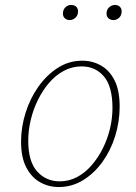

<svg xmlns="http://www.w3.org/2000/svg" viewBox="-20 -743 550 775"><path d="M217 12Q177 12 142.5 -7Q108 -26 86.5 -66.5Q65 -107 65 -171Q65 -229 83 -287Q101 -345 134.5 -392.5Q168 -440 213 -469Q258 -498 312 -498Q354 -498 388.5 -478Q423 -458 443 -417.5Q463 -377 463 -313Q463 -252 445 -194Q427 -136 393.5 -89.5Q360 -43 315 -15.5Q270 12 217 12ZM221 -11Q258 -11 290.5 -28Q323 -45 349.5 -75.5Q376 -106 395 -144Q414 -182 424 -224Q434 -266 434 -307Q434 -394 399.5 -434.5Q365 -475 309 -475Q271 -475 237.5 -457Q204 -439 178 -408.5Q152 -378 133 -339.5Q114 -301 104 -258.5Q94 -216 94 -175Q94 -91 130 -51Q166 -11 221 -11ZM261 -662Q250 -662 242 -669Q234 -676 234 -688Q234 -704 244 -713.5Q254 -723 267 -723Q280 -723 287.5 -716Q295 -709 295 -697Q295 -681 284.5 -671.5Q274 -662 261 -662ZM438 -662Q426 -662 418 -669Q410 -676 410 -688Q410 -704 420.5 -713.5Q431 -723 444 -723Q456 -723 463.5 -716Q471 -709 471 -697Q471 -681 461 -671.5Q451 -662 438 -662Z"/></svg>

Font: Source Serif 4 ExtraLight
Style: Italic
Weight: 250
Italic angle: -12°
Designer: Frank Grießhammer
Foundry: Adobe Systems Incorporated
Version: Version 4.004;hotconv 1.0.116;makeotfexe 2.5.65601